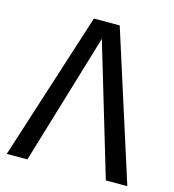

<svg xmlns="http://www.w3.org/2000/svg" viewBox="-104 -776 781 863"><g transform="rotate(15 286.5 -344.5)"><path d="M567 0H467L285 -610L102 0H6L227 -689H347Z"/></g></svg>

Font: Fira GO
Style: Regular
Weight: 400
Designer: Carrois Corporate
Foundry: Carrois Corporate GbR
Version: Version 0.300